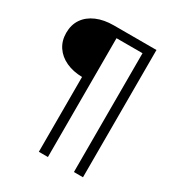

<svg xmlns="http://www.w3.org/2000/svg" viewBox="-195 -871 1023 1100"><g transform="rotate(30 316.0 -321.0)"><path d="M226 100V-395Q166 -396 119.5 -417.5Q73 -439 47 -478Q21 -517 21 -569Q21 -623 47.5 -661.5Q74 -700 122.5 -721Q171 -742 236 -742H518V100H458V-686H286V100Z"/></g></svg>

Font: MOST Montserrat
Style: Regular
Weight: 400
Designer: Julieta Ulanovsky
Foundry: Julieta Ulanovsky
Version: Version 8.000;March 11, 2024;FontCreator 15.0.0.2926 64-bit